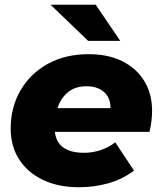

<svg xmlns="http://www.w3.org/2000/svg" viewBox="-20 -779 678 808"><path d="M313 9Q226 9 161.5 -21.5Q97 -52 61 -107.5Q25 -163 25 -238Q25 -328 66.5 -399Q108 -470 181.5 -510.5Q255 -551 353 -551Q436 -551 495.5 -521Q555 -491 587.5 -437.5Q620 -384 620 -313Q620 -289 617 -266.5Q614 -244 609 -224H211Q221 -136 334 -136Q370 -136 404 -147.5Q438 -159 465 -180L544 -61Q493 -23 433.5 -7Q374 9 313 9ZM222 -324H445Q445 -368 417.5 -392Q390 -416 344 -416Q296 -416 265.5 -390.5Q235 -365 222 -324ZM351 -607 193 -759H383L486 -607Z"/></svg>

Font: Montserrat ExtraBold
Style: Italic
Weight: 800
Italic angle: -11.3°
Designer: Julieta Ulanovsky
Foundry: Julieta Ulanovsky
Version: Version 9.000; ttfautohint (v1.8.4.7-5d5b)